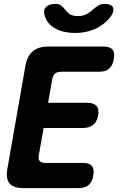

<svg xmlns="http://www.w3.org/2000/svg" viewBox="-20 -970 640 990"><path d="M228 -440H431Q463 -440 477.5 -423.5Q492 -407 486 -375Q481 -343 460.5 -326.5Q440 -310 408 -310H205L180 -170Q176 -150 184.5 -140Q193 -130 213 -130H408Q441 -130 454 -114Q467 -98 461 -65Q456 -32 437 -16Q418 0 385 0H100Q49 0 29 -24.5Q9 -49 18 -100L111 -630Q120 -681 149 -705.5Q178 -730 229 -730H514Q547 -730 560 -714Q573 -698 567 -665Q561 -632 542.5 -616Q524 -600 491 -600H296Q274 -600 263.5 -590.5Q253 -581 249 -560ZM209 -894Q202 -919 218 -934.5Q234 -950 265 -950Q275 -950 282 -948Q289 -946 294 -942Q306 -934 315 -921.5Q324 -909 338 -898Q354 -887 381 -887Q408 -887 428 -898Q446 -908 458.5 -920Q471 -932 485 -940Q493 -945 501 -947.5Q509 -950 520 -950Q551 -950 561 -934.5Q571 -919 557 -894Q538 -864 507 -842Q449 -800 366 -800Q283 -801 239 -842Q216 -865 209 -894Z"/></svg>

Font: Maple Mono NL ExtraBold
Style: Italic
Weight: 800
Italic angle: -10°
Monospace: yes
Designer: subframe7536
Version: Version 7.000